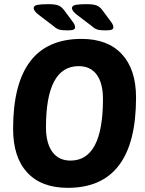

<svg xmlns="http://www.w3.org/2000/svg" viewBox="-20 -895 698 923"><path d="M306 8Q179 8 111 -65.5Q43 -139 43 -276Q43 -708 372 -708Q498 -708 566 -634.5Q634 -561 634 -426Q634 8 306 8ZM319 -123Q475 -123 475 -419Q475 -495 445 -536Q415 -577 358 -577Q201 -577 201 -283Q201 -207 231.5 -165Q262 -123 319 -123ZM304 -749Q277 -749 264 -753Q251 -757 238 -769L167 -823Q142 -842 142 -856Q142 -868 159.5 -871.5Q177 -875 212 -875Q242 -875 258.5 -869.5Q275 -864 289 -845L332 -787Q341 -774 341 -764Q341 -756 333 -752.5Q325 -749 304 -749ZM488 -749Q461 -749 448 -753Q435 -757 422 -769L351 -823Q326 -842 326 -856Q326 -868 343.5 -871.5Q361 -875 396 -875Q426 -875 442.5 -869.5Q459 -864 473 -845L516 -787Q525 -774 525 -764Q525 -756 517 -752.5Q509 -749 488 -749Z"/></svg>

Font: Asap Semi Condensed Semi Condensed Regular
Style: Bold Italic
Weight: 700
Width: 4
Italic angle: -6°
Designer: Pablo Cosgaya
Foundry: Omnibus-Type
Version: Version 3.001; ttfautohint (v1.8.4.7-5d5b)